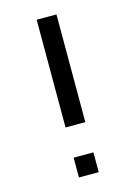

<svg xmlns="http://www.w3.org/2000/svg" viewBox="-100 -678 516 733"><g transform="rotate(-15 158.5 -311.5)"><path d="M119.4 -197.6V-623.4H197.6V-197.6ZM119.4 0V-78.2H197.6V0Z"/></g></svg>

Font: Playfair 9pt
Style: Regular
Weight: 400
Designer: Claus Eggers Sørensen
Foundry: Claus Eggers Sørensen
Version: Version 2.203